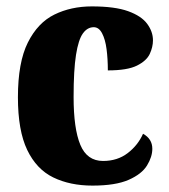

<svg xmlns="http://www.w3.org/2000/svg" viewBox="-20 -570 529 600"><path d="M269 10Q199 10 146.5 -15.5Q94 -41 65 -101.5Q36 -162 36 -266Q36 -375 67 -437Q98 -499 150 -524.5Q202 -550 267 -550Q339 -550 380.5 -535Q422 -520 440 -495.5Q458 -471 458 -444Q458 -423 448 -401.5Q438 -380 408 -365Q378 -350 317 -350Q317 -386 313 -416.5Q309 -447 299 -466Q289 -485 273 -485Q253 -485 239 -465.5Q225 -446 217.5 -398.5Q210 -351 210 -267Q210 -168 231 -117.5Q252 -67 302 -67Q347 -67 379 -91.5Q411 -116 427 -152Q456 -136 456 -105Q456 -80 439.5 -53Q423 -26 382 -8Q341 10 269 10Z"/></svg>

Font: Noto Serif Lao Condensed Black
Style: Regular
Weight: 900
Width: 3
Designer: Monotype Design Team
Foundry: Monotype Imaging Inc.
Version: Version 2.003; ttfautohint (v1.8.4.7-5d5b)